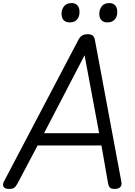

<svg xmlns="http://www.w3.org/2000/svg" viewBox="-38 -1217 878 1251"><path d="M20 14Q-6 14 -14.5 0Q-23 -14 -12 -35L471 -954Q483 -977 496.5 -985.5Q510 -994 534 -994Q555 -994 566.5 -985Q578 -976 582 -948L753 -31Q757 -11 746 1.5Q735 14 709 14Q687 14 678.5 5.5Q670 -3 666 -23L623 -269H207L78 -25Q65 -1 54.5 6.5Q44 14 20 14ZM249 -349H608L513 -857ZM416 -1071Q392 -1071 377.5 -1085Q363 -1099 363 -1127Q363 -1156 379.5 -1176.5Q396 -1197 429 -1197Q452 -1197 466 -1182.5Q480 -1168 480 -1140Q481 -1111 465 -1091Q449 -1071 416 -1071ZM661 -1071Q638 -1071 623.5 -1085Q609 -1099 609 -1127Q609 -1156 625.5 -1176.5Q642 -1197 675 -1197Q698 -1197 712 -1182.5Q726 -1168 726 -1140Q727 -1111 710.5 -1091Q694 -1071 661 -1071Z"/></svg>

Font: Playwrite DE VA
Style: Regular
Weight: 400
Designer: Veronika Burian, José Scaglione
Foundry: TypeTogether
Version: Version 1.002